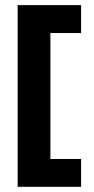

<svg xmlns="http://www.w3.org/2000/svg" viewBox="-20 -712 369 751"><path d="M297.2 -90.1H177.1V-582.8H297.2V-692H49V18.7H297.2Z"/></svg>

Font: Estedad-VF-FD Black
Style: Regular
Weight: 900
Designer: Amin Abedi
Version: Version 4.000